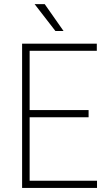

<svg xmlns="http://www.w3.org/2000/svg" viewBox="-20 -926 540 946"><path d="M458 -35.6V0H111.3V-35.6ZM126 -710.9V0H88.9V-710.9ZM416.5 -383.8V-348.1H111.3V-383.8ZM457 -710.9V-675.8H111.3V-710.9ZM200.2 -905.8 293 -773.4H252.9L150.4 -905.8Z"/></svg>

Font: Roboto Condensed ExtraLight
Style: Regular
Weight: 250
Designer: Christian Robertson
Foundry: Google
Version: Version 3.008; 2023